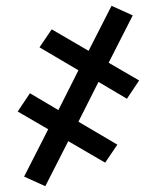

<svg xmlns="http://www.w3.org/2000/svg" viewBox="-20 -483 540 661"><path d="M136 158 63 125 146 -38 41 -99 83 -162 181 -104 250 -241 116 -320 158 -382 285 -308 364 -463 437 -430 354 -267 459 -206 417 -143 319 -201 250 -64 384 15 342 77 215 3Z"/></svg>

Font: Iosevka Medium
Style: Regular
Weight: 500
Monospace: yes
Designer: Belleve Invis
Foundry: Belleve Invis
Version: Version 32.5.0; ttfautohint (v1.8.4)